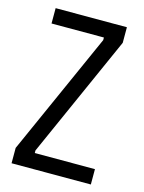

<svg xmlns="http://www.w3.org/2000/svg" viewBox="-103 -723 591 786"><g transform="rotate(15 192.0 -330.0)"><path d="M24 0V-65L256 -584V-595H34V-660H336V-594L105 -76V-65H360V0Z"/></g></svg>

Font: Bricolage Grotesque 12pt Condensed Light
Style: Regular
Weight: 300
Width: 3
Designer: Mathieu Triay
Foundry: Atelier Triay
Version: Version 1.001; ttfautohint (v1.8.4.7-5d5b);gftools[0.9.33.de